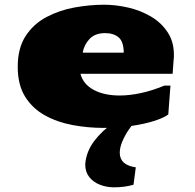

<svg xmlns="http://www.w3.org/2000/svg" viewBox="-20 -531 839 825"><path d="M425.3 18.6Q357.4 18.6 291.7 6.3Q226.1 -5.9 172.9 -35.4Q119.6 -64.9 87.9 -115.7Q56.2 -166.5 56.2 -244.1Q56.2 -324.2 90.1 -376.2Q124 -428.2 179.2 -457.5Q234.4 -486.8 299.8 -498.8Q365.2 -510.7 427.7 -510.7Q477.5 -510.7 530.8 -498.5Q584 -486.3 629.4 -459.5Q674.8 -432.6 702.1 -389.6Q729.5 -346.7 727.1 -285.2Q727.1 -279.3 726.1 -273.9L721.7 -213.9H325.7Q337.4 -169.4 382.3 -145Q427.2 -120.6 494.6 -120.6Q536.1 -120.6 584.5 -130.9Q632.8 -141.1 686 -163.1H712.4L703.1 -39.1Q683.6 -24.4 641.8 -11.2Q600.1 2 543.9 10.3Q487.8 18.6 425.3 18.6ZM511.7 -304.7Q511.2 -352.5 489.5 -370.6Q467.8 -388.7 431.6 -388.7Q388.2 -388.7 364.5 -363.3Q340.8 -337.9 335.4 -304.7ZM553.7 262.7Q516.1 273.9 469.7 273.9Q438 273.9 409.7 262.9Q381.3 252 363.8 230Q346.2 208 346.2 175.3Q350.1 121.1 384.5 75.4Q418.9 29.8 470.2 -4.9H557.6Q545.4 7.8 530.5 30.3Q515.6 52.7 505.1 78.1Q494.6 103.5 494.6 125.5Q494.6 178.2 563.5 188Z"/></svg>

Font: Seymour One
Style: Regular
Weight: 400
Designer: Vernon Adams
Foundry: Vernon Adams
Version: Version 1.100; ttfautohint (v1.8.4.7-5d5b);gftools[0.9.33]